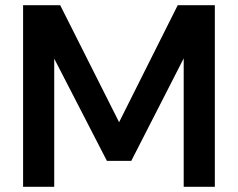

<svg xmlns="http://www.w3.org/2000/svg" viewBox="-20 -720 917 740"><path d="M69 0V-700H212L439 -249L665 -700H808V0H688V-495L486 -100H392L189 -494V0Z"/></svg>

Font: DM Sans 24pt SemiBold
Style: Regular
Weight: 600
Designer: Colophon Foundry, Jonny Pinhorn
Foundry: Colophon Foundry
Version: Version 4.004;gftools[0.9.30]